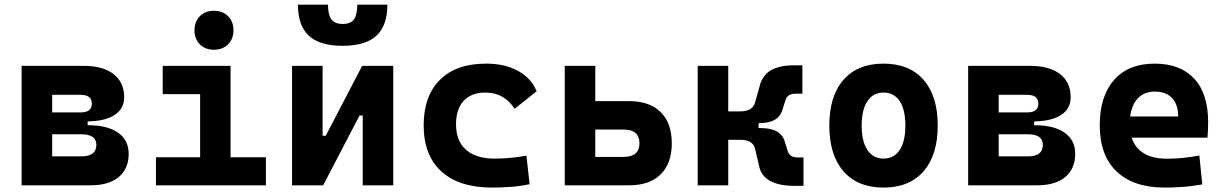

<svg xmlns="http://www.w3.org/2000/svg" viewBox="-20 -803 5313 832"><path d="M73.7 0V-517.6H342.8Q426.3 -517.6 472.2 -481.9Q518.1 -446.3 518.1 -380.9Q518.1 -332 476.6 -304.9Q435.1 -277.8 359.9 -276.9V-260.3H362.3Q445.8 -260.3 491.7 -228Q537.6 -195.8 537.6 -136.7Q537.6 -71.8 494.6 -35.9Q451.7 0 373 0ZM329.1 -392.1H206.1V-315.9H330.1Q377.9 -315.9 377.9 -354Q377.9 -392.1 329.1 -392.1ZM332 -221.2H206.1V-125.5H333.5Q397.5 -125.5 397.5 -175.3Q397.5 -221.2 332 -221.2Z M907.2 -587.4Q869.6 -587.4 846.2 -610.8Q822.8 -634.3 822.8 -671.9Q822.8 -709.5 846.2 -732.9Q869.6 -756.3 907.2 -756.3Q944.8 -756.3 968.3 -732.9Q991.7 -709.5 991.7 -671.9Q991.7 -634.3 968.3 -610.8Q944.8 -587.4 907.2 -587.4ZM655.8 0V-121.6H847.2V-395H685.1V-517.6H979V-121.6H1132.3V0Z M1245.6 0V-517.6H1377.9V-214.8H1391.6L1549.3 -517.6H1684.1V0H1551.8V-302.7H1538.1L1380.4 0ZM1464.8 -604.5Q1364.7 -604.5 1317.9 -648.7Q1271 -692.9 1271 -782.7H1401.4Q1401.4 -739.3 1416 -719.2Q1430.7 -699.2 1464.8 -699.2Q1500 -699.2 1514.2 -719.5Q1528.3 -739.7 1528.3 -782.7H1658.7Q1658.7 -692.4 1611.3 -648.4Q1564 -604.5 1464.8 -604.5Z M2111.3 9.8Q1970.2 9.8 1893.1 -59.8Q1815.9 -129.4 1815.9 -259.8Q1815.9 -386.7 1886.2 -457Q1956.5 -527.3 2086.9 -527.3Q2167 -527.3 2224.4 -496.1Q2281.7 -464.8 2305.7 -407.7L2210 -331.5Q2165 -401.9 2083 -401.9Q2022.9 -401.9 1989.5 -366.2Q1956.1 -330.6 1956.1 -264.6Q1956.1 -191.9 1999.5 -153.8Q2043 -115.7 2123 -115.7Q2158.2 -115.7 2193.1 -119.1Q2228 -122.6 2261.2 -128.4L2274.9 -4.9Q2235.4 3.9 2193.4 6.8Q2151.4 9.8 2111.3 9.8Z M2427.2 0V-517.6H2559.6V-364.7H2707Q2794.9 -364.7 2843 -317.1Q2891.1 -269.5 2891.1 -182.1Q2891.1 -95.2 2843 -47.6Q2794.9 0 2707 0ZM2681.2 -241.7H2559.6V-123H2681.2Q2751 -123 2751 -182.1Q2751 -241.7 2681.2 -241.7Z M3003.4 0V-517.6H3135.7V-320.3H3188Q3241.7 -320.3 3252.4 -360.4L3273.9 -437Q3297.9 -520 3419.4 -520H3457V-397H3427.7Q3393.1 -397 3384.3 -370.6L3371.1 -329.1Q3354.5 -269.5 3272.5 -269.5H3267.1V-248H3277.3Q3364.3 -248 3380.9 -188.5L3394 -147Q3402.8 -120.6 3437.5 -120.6H3461.9V2.4H3424.3Q3289.6 2.4 3270 -80.6L3252.4 -157.2Q3243.2 -197.3 3188 -197.3H3135.7V0Z M3808.6 9.8Q3696.8 9.8 3635.3 -60.5Q3573.7 -130.9 3573.7 -258.8Q3573.7 -387.2 3635.3 -457.3Q3696.8 -527.3 3808.6 -527.3Q3920.4 -527.3 3981.9 -457.3Q4043.5 -387.2 4043.5 -258.8Q4043.5 -130.9 3981.9 -60.5Q3920.4 9.8 3808.6 9.8ZM3808.6 -115.7Q3854 -115.7 3878.7 -153.1Q3903.3 -190.4 3903.3 -258.8Q3903.3 -327.6 3878.7 -364.7Q3854 -401.9 3808.6 -401.9Q3763.7 -401.9 3738.8 -364.7Q3713.9 -327.6 3713.9 -258.8Q3713.9 -190.4 3738.8 -153.1Q3763.7 -115.7 3808.6 -115.7Z M4175.3 0V-517.6H4444.3Q4527.8 -517.6 4573.7 -481.9Q4619.6 -446.3 4619.6 -380.9Q4619.6 -332 4578.1 -304.9Q4536.6 -277.8 4461.4 -276.9V-260.3H4463.9Q4547.4 -260.3 4593.3 -228Q4639.2 -195.8 4639.2 -136.7Q4639.2 -71.8 4596.2 -35.9Q4553.2 0 4474.6 0ZM4430.7 -392.1H4307.6V-315.9H4431.6Q4479.5 -315.9 4479.5 -354Q4479.5 -392.1 4430.7 -392.1ZM4433.6 -221.2H4307.6V-125.5H4435.1Q4499 -125.5 4499 -175.3Q4499 -221.2 4433.6 -221.2Z M5026.4 9.8Q4892.1 9.8 4818.8 -59.8Q4745.6 -129.4 4745.6 -259.8Q4745.6 -386.7 4807.9 -457Q4870.1 -527.3 4983.4 -527.3Q5094.2 -527.3 5154.8 -462.4Q5215.3 -397.5 5215.3 -273.4Q5215.3 -238.3 5212.4 -206.5H4883.8Q4914.1 -115.2 5038.1 -115.2Q5073.2 -115.2 5107.4 -118.9Q5141.6 -122.6 5177.2 -128.9L5189.9 -3.9Q5140.1 4.9 5099.1 7.3Q5058.1 9.8 5026.4 9.8ZM4984.4 -406.2Q4939.5 -406.2 4911.9 -378.2Q4884.3 -350.1 4877.4 -298.3H5085.4Q5085.4 -350.6 5058.8 -378.4Q5032.2 -406.2 4984.4 -406.2Z"/></svg>

Font: Caskaydia Cove
Style: Bold
Weight: 700
Monospace: yes
Designer: Aaron Bell
Foundry: Saja Typeworks
Version: Version 4.300; ttfautohint (v1.8.3)